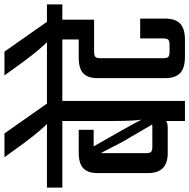

<svg xmlns="http://www.w3.org/2000/svg" viewBox="-34 -845 859 871"><g transform="rotate(-90 395.5 -409.5)"><path d="M165 -147.9H253.9Q263.2 -147.9 266.1 -148.9L189 -280.8Q176.8 -303.7 163.8 -328.9Q150.9 -354 144.5 -366.5Q138.2 -378.9 136.2 -381.8V-178.2Q136.2 -159.7 141.8 -153.8Q147.5 -147.9 165 -147.9ZM444.8 -626V-556.2H373V0H282.2V-85Q271.5 -78.1 250 -78.1H136.2Q45.9 -78.1 45.9 -167V-397Q45.9 -440.9 67.9 -461.4Q89.8 -481.9 138.2 -481.9H242.2V-414.1H167L235.8 -293Q247.6 -272.5 260.7 -248.5Q273.9 -224.6 281.2 -210.9L288.1 -196.8Q282.2 -236.3 282.2 -325.2V-556.2H-20V-626Z M225.6 -818.8 368.7 -615.2H279.8Q243.7 -647.5 183.6 -728L117.7 -818.8Z M741.7 -412.1H596.7Q578.6 -412.1 572.8 -406.2Q566.9 -400.4 566.9 -381.8V-100.1Q566.9 -81.5 572.8 -75.7Q578.6 -69.8 596.7 -69.8H627Q645 -69.8 650.9 -75.7Q656.7 -81.5 656.7 -100.1V-203.1H746.6V-88.9Q746.6 -43 723.6 -21.5Q700.7 0 650.9 0H572.8Q522.9 0 499.8 -21.5Q476.6 -43 476.6 -88.9V-397Q476.6 -440.9 498.5 -461.4Q520.5 -481.9 568.8 -481.9H651.9V-556.2H404.8V-626H811V-556.2H741.7Z M596.7 -818.8 739.7 -615.2H650.9Q614.7 -647.5 554.7 -728L488.8 -818.8Z"/></g></svg>

Font: Teko
Style: Regular
Weight: 400
Designer: Manushi Parikh, Jonny Pinhorn
Foundry: Indian Type Foundry
Version: Version 2.000;PS 1.0;hotconv 1.0.79;makeotf.lib2.5.61930